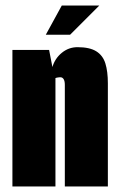

<svg xmlns="http://www.w3.org/2000/svg" viewBox="-20 -676 431 696"><path d="M25 0V-495H158L170 -433Q179 -464 204 -484.5Q229 -505 261 -505Q305 -505 329 -490Q353 -475 362 -446Q371 -417 371 -374V0H215V-368Q215 -375 214 -380Q213 -385 211 -388.5Q209 -392 206 -394Q203 -396 198 -396Q196 -396 192.5 -395.5Q189 -395 186 -394.5Q183 -394 181 -393V0ZM146 -550 204 -656H340L234 -550Z"/></svg>

Font: Alumni Sans Black
Style: Regular
Weight: 900
Designer: Robert E. Leuschke
Foundry: Robert E. Leuschke
Version: Version 1.018